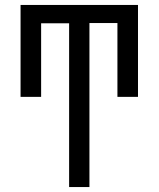

<svg xmlns="http://www.w3.org/2000/svg" viewBox="-20 -755 640 775"><path d="M259 0V-661H146V-364H63V-735H537V-364H454V-662H341V0Z"/></svg>

Font: Iosevka Fixed Extended
Style: Regular
Weight: 400
Width: 7
Monospace: yes
Designer: Belleve Invis
Foundry: Belleve Invis
Version: Version 24.1.1; ttfautohint (v1.8.4)